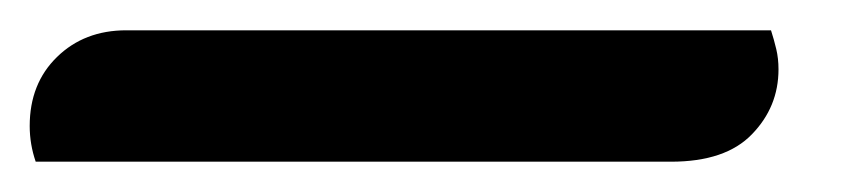

<svg xmlns="http://www.w3.org/2000/svg" viewBox="-62 26 576 128"><path d="M-38.2 133.8Q-42.2 122.2 -42.2 110Q-42.2 81.7 -24 64Q-5.8 46.2 22.2 46.2H452Q454 52.4 455.5 58.7Q457 65 457 72.2Q457 97.3 439.3 115.5Q421.7 133.8 385.3 133.8Z"/></svg>

Font: Sansita Swashed Light
Style: Regular
Weight: 300
Designer: Pablo Cosgaya
Foundry: Omnibus-Type
Version: Version 1.003